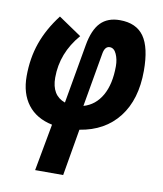

<svg xmlns="http://www.w3.org/2000/svg" viewBox="-84 -595 754 889"><g transform="rotate(10 293.0 -151.0)"><path d="M273.4 224.6H141.6L182.1 3.9Q106.9 -11.7 67.1 -63.7Q27.3 -115.7 27.3 -197.3Q27.3 -281.7 52.7 -354Q78.1 -426.3 131.3 -495.6L239.3 -422.4Q158.7 -329.1 158.7 -213.4Q158.7 -129.9 223.1 -107.4L272 -386.2Q284.7 -459 317.6 -493.2Q350.6 -527.3 408.2 -527.3Q485.4 -527.3 521.5 -476.1Q557.6 -424.8 557.6 -315.4Q557.6 -180.2 492.9 -96.9Q428.2 -13.7 311 4.9ZM310.1 -106.9Q365.2 -122.6 395.8 -176Q426.3 -229.5 426.3 -314Q426.3 -345.7 415 -370.8Q403.8 -396 383.3 -396Q360.8 -396 354.5 -361.8Z"/></g></svg>

Font: CaskaydiaCove NFP
Style: Bold Italic
Weight: 700
Italic angle: -10°
Designer: Aaron Bell
Foundry: Saja Typeworks
Version: Version 2111.001; VTT 6.35;Nerd Fonts 3.1.1